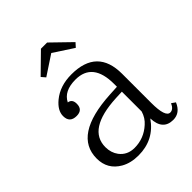

<svg xmlns="http://www.w3.org/2000/svg" viewBox="-200 -819 943 943"><g transform="rotate(-45 271.5 -348.0)"><path d="M376 -307.1V-326.2Q376 -476.1 256.8 -476.1Q176.8 -476.1 150.9 -423.3Q177.7 -419.9 177.7 -387.2Q177.7 -345.2 134.8 -345.2Q86.9 -345.2 86.9 -392.1Q86.9 -430.7 128.9 -465.3Q181.2 -508.3 260.7 -508.3Q439 -508.3 439 -334V-131.8Q439 -32.2 472.2 -32.2Q493.7 -32.2 506.8 -62L526.9 -47.9Q504.9 3.9 457 3.9Q384.8 3.9 381.8 -81.1Q320.8 6.8 212.9 6.8Q159.2 6.8 121.1 -15.1Q56.2 -52.7 56.2 -127.9Q56.2 -289.1 323.7 -304.2ZM376 -272.9 333 -271Q126 -260.7 126 -137.2Q126 -98.6 147 -70.3Q175.3 -33.2 225.1 -33.2Q290.5 -33.2 339.8 -78.1Q365.7 -100.6 376 -135.3ZM244.1 -703.1H287.1L387.2 -606L368.2 -585L265.1 -652.3L163.1 -585L145 -606Z"/></g></svg>

Font: I.Ming
Style: Regular
Weight: 400
Designer: Ichiten Fonts Project
Version: Version 6.11; Dec 27, 2019